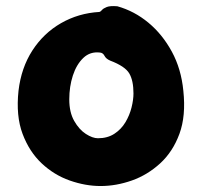

<svg xmlns="http://www.w3.org/2000/svg" viewBox="-20 -609 676 643"><path d="M594 -305Q603 -221 581 -161Q559 -101 516.5 -62Q474 -23 421.5 -4.5Q369 14 317 14Q266 14 213.5 -4.5Q161 -23 119.5 -62Q78 -101 55.5 -161Q33 -221 42 -305Q51 -382 88.5 -440Q126 -498 184.5 -531.5Q243 -565 313 -569Q317 -570 321.5 -575.5Q326 -581 337.5 -585.5Q349 -590 373 -588Q430 -572 477 -533Q524 -494 555.5 -436Q587 -378 594 -305ZM308 -146Q340 -146 363 -161Q386 -176 400 -199.5Q414 -223 420.5 -249Q427 -275 427 -296Q427 -339 413 -363Q399 -387 349 -406Q335 -412 330 -422Q325 -432 315 -433Q282 -437 259 -415Q236 -393 224 -356Q212 -319 212 -276Q212 -233 228.5 -204Q245 -175 267.5 -160.5Q290 -146 308 -146Z"/></svg>

Font: Potta One
Style: Regular
Weight: 400
Designer: 108,108go
Foundry: Font Zone 108
Version: Version 1.000